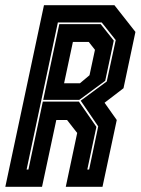

<svg xmlns="http://www.w3.org/2000/svg" viewBox="-40 -720 542 740"><path d="M-19.5 0 129.5 -700H401L482 -597L436 -380L363 -324L410 -257.5L355 0H213.5L257.5 -207.5L218.5 -257.5H177L122 0ZM62.5 -66.5H69.5L125 -328.5H264L331.5 -231L296.5 -66.5H303.5L338.5 -233L271 -332L371.5 -406L406 -565.5L352 -633.5H183ZM126.5 -335 188.5 -627H348L398.5 -563.5L365.5 -408.5L265.5 -335ZM207 -399H268L305 -430L326 -528L302 -558.5H241Z"/></svg>

Font: Tourney Condensed ExtraBold
Style: Italic
Weight: 800
Width: 3
Italic angle: -12°
Designer: Tyler Finck
Foundry: Etcetera Type Co
Version: Version 1.010; ttfautohint (v1.8.3)